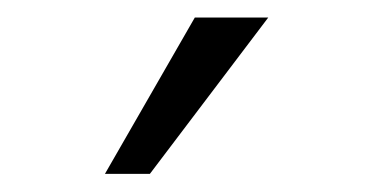

<svg xmlns="http://www.w3.org/2000/svg" viewBox="-20 -802 422 217"><path d="M98.6 -605.5 200.2 -782.2H283.2L149.4 -605.5Z"/></svg>

Font: Proza Libre
Style: Light
Weight: 300
Designer: Jasper de Waard
Foundry: Jasper de Waard
Version: Version 1.000; ttfautohint (v1.4.1.8-43bc)